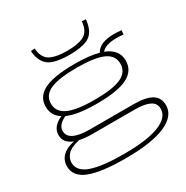

<svg xmlns="http://www.w3.org/2000/svg" viewBox="-217 -960 1322 1362"><g transform="rotate(-30 443.5 -279.0)"><path d="M423 220Q228 220 130.5 183Q33 146 33 60Q33 34 44.5 9Q56 -16 84.5 -36.5Q113 -57 165 -68Q92 -96 92 -161Q92 -230 177 -268Q114 -307 114 -381Q114 -463 193.5 -502.5Q273 -542 442 -542Q563 -542 638 -521Q657 -555 695.5 -570.5Q734 -586 791 -586Q815 -586 852 -582L848 -548Q832 -551 818 -551.5Q804 -552 789 -552Q701 -552 668 -512Q770 -473 770 -381Q770 -298 690 -258Q610 -218 442 -218Q282 -218 202 -254Q169 -239 150.5 -218.5Q132 -198 132 -171Q132 -128 176 -106.5Q220 -85 304 -85H663Q762 -85 810.5 -56Q859 -27 859 36Q859 123 749 171.5Q639 220 423 220ZM442 -250Q590 -250 658 -281.5Q726 -313 726 -381Q726 -449 658 -480Q590 -511 442 -511Q294 -511 225.5 -480Q157 -449 157 -381Q157 -313 225.5 -281.5Q294 -250 442 -250ZM74 54Q74 125 163 156Q252 187 426 187Q621 187 717.5 148Q814 109 814 38Q814 -7 772.5 -27.5Q731 -48 651 -48H304Q244 -48 201 -58Q127 -41 100.5 -10.5Q74 20 74 54ZM446 -615Q349 -615 295.5 -640.5Q242 -666 226 -738Q222 -756 221 -776L253 -778Q253 -771 254 -764Q255 -757 256 -750Q269 -690 316 -669Q363 -648 446 -648Q529 -648 576 -669Q623 -690 635 -750Q636 -757 637.5 -764Q639 -771 639 -778L671 -776Q671 -766 669 -756Q667 -746 665 -737Q649 -665 596 -640Q543 -615 446 -615Z"/></g></svg>

Font: Georama ExtraExtended ExtraLight
Style: Regular
Weight: 200
Width: 8
Designer: Jean-Baptiste Levee
Foundry: Production Type
Version: Version 1.000